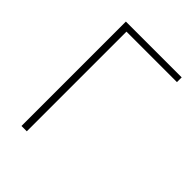

<svg xmlns="http://www.w3.org/2000/svg" viewBox="-207 -835 944 944"><g transform="rotate(45 264.5 -363.0)"><path d="M110 0V-726H498V-693H147V0Z"/></g></svg>

Font: Noto Sans KR Thin
Style: Regular
Weight: 100
Designer: Ryoko NISHIZUKA 西塚涼子 (kana, bopomofo & ideographs); Paul D. Hunt (Latin, Greek & Cyrillic); Sandoll Communications 산돌커뮤니
Foundry: Adobe
Version: Version 2.004-H2;hotconv 1.0.118;makeotfexe 2.5.65603